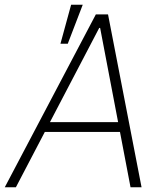

<svg xmlns="http://www.w3.org/2000/svg" viewBox="-43 -788 684 808"><path d="M23.9 0H-22.9L360.4 -727.5H411.6L552.7 0H506.3L378.4 -670.4H374.5ZM136.2 -273.9H485.8L478 -232.9H128.9ZM211.4 -604 256.3 -768.1H305.2L242.2 -604Z"/></svg>

Font: Inter Tight ExtraLight
Style: Italic
Weight: 250
Italic angle: -9.39999°
Designer: Rasmus Andersson
Foundry: rsms
Version: Version 3.004